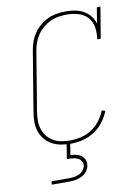

<svg xmlns="http://www.w3.org/2000/svg" viewBox="-102 -811 804 1099"><g transform="rotate(-10 300.0 -261.5)"><path d="M256 8Q227 8 199 3Q171 -2 147.5 -15Q124 -28 106.5 -49Q89 -70 80.5 -96Q72 -122 72 -151Q72 -180 77 -208L134 -553Q138 -579 147 -604.5Q156 -630 171.5 -653Q187 -676 209 -694Q231 -712 256 -723.5Q281 -735 307.5 -739Q334 -743 360 -743Q387 -743 413 -738Q439 -733 461.5 -720.5Q484 -708 500 -688Q516 -668 523 -643L538 -735H559L529 -554H508Q514 -588 509 -622Q504 -656 483 -680Q462 -704 430 -714Q398 -724 364 -724Q340 -724 315.5 -720.5Q291 -717 268 -706.5Q245 -696 224.5 -679.5Q204 -663 189.5 -642Q175 -621 166.5 -597.5Q158 -574 154 -550L97 -205Q93 -180 93 -154Q93 -128 100.5 -105Q108 -82 123 -63Q138 -44 159 -32Q180 -20 205 -15.5Q230 -11 256 -11Q288 -11 320 -18.5Q352 -26 380.5 -44.5Q409 -63 430 -90Q451 -117 463 -149L483 -143Q470 -109 447 -79Q424 -49 392.5 -29Q361 -9 326 -0.5Q291 8 256 8ZM107 220 110 201H210Q225 201 240 199Q255 197 269 191Q283 185 293.5 172.5Q304 160 307 146Q309 132 302 119.5Q295 107 283 101Q271 95 257 93Q243 91 229 91H218L233 0H254L242 72Q259 72 275.5 76Q292 80 305 89Q318 98 324 113.5Q330 129 328 146Q326 158 319.5 170Q313 182 303.5 191Q294 200 282 205.5Q270 211 257.5 214.5Q245 218 232.5 219Q220 220 207 220Z"/></g></svg>

Font: Iosevka Slab Thin Extended
Style: Italic
Weight: 100
Width: 7
Italic angle: -9°
Monospace: yes
Designer: Belleve Invis
Foundry: Belleve Invis
Version: Version 11.1.0; ttfautohint (v1.8.3)